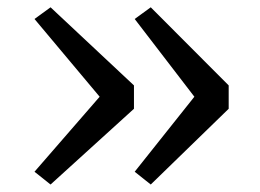

<svg xmlns="http://www.w3.org/2000/svg" viewBox="-20 -563 712 526"><path d="M393 -543 606.5 -329V-265L393 -57.5L349 -92.5L512.5 -298L349 -511ZM118.5 -543 347 -329V-265L118.5 -57.5L74.5 -92.5L253 -298L74.5 -511Z"/></svg>

Font: Merriweather 24pt Light
Style: Regular
Weight: 300
Designer: Eben Sorkin
Foundry: Eben Sorkin
Version: Version 2.100